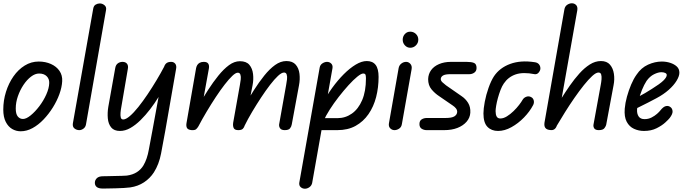

<svg xmlns="http://www.w3.org/2000/svg" viewBox="-25 -793 4205 1170"><path d="M101 7Q73 7 49 -7Q25 -21 10 -50.5Q-5 -80 -5 -125Q-5 -181 11.5 -233.5Q28 -286 57 -327.5Q86 -369 125.5 -393.5Q165 -418 211 -418Q252 -418 285.5 -403Q319 -388 337.5 -361Q356 -334 354 -298Q352 -261 337 -219.5Q322 -178 297 -138Q272 -98 240.5 -65Q209 -32 173.5 -12.5Q138 7 101 7ZM115 -68Q135 -68 162 -90Q189 -112 214.5 -145.5Q240 -179 257 -217Q274 -255 275 -287Q276 -312 259.5 -328.5Q243 -345 213 -345Q189 -345 164 -326Q139 -307 118 -275.5Q97 -244 84 -206.5Q71 -169 71 -132Q71 -98 83.5 -83Q96 -68 115 -68Z M458 0Q442 0 429 -10Q416 -20 419 -41L543 -740Q546 -758 558 -765Q570 -772 583 -772Q599 -772 612 -761Q625 -750 621 -731L499 -35Q496 -18 483.5 -9Q471 0 458 0Z M553 321Q553 305 565 293Q577 281 603 281Q612 281 631.5 280.5Q651 280 674.5 279.5Q698 279 718.5 278.5Q739 278 748 277Q784 272 809 256Q834 240 849 215Q872 176 882 118.5Q892 61 904 1L975 -386Q980 -401 990 -408.5Q1000 -416 1018 -416Q1034 -416 1043 -404.5Q1052 -393 1048 -373L982 5Q969 77 956.5 142.5Q944 208 913 257Q889 294 852.5 318Q816 342 769 349Q754 351 730 352.5Q706 354 679.5 354.5Q653 355 631.5 355.5Q610 356 602 356Q576 356 564.5 346.5Q553 337 553 321ZM706 5Q670 5 652.5 -16.5Q635 -38 632 -72Q629 -106 635 -142L677 -377Q680 -397 692.5 -406.5Q705 -416 722 -416Q740 -416 749 -404.5Q758 -393 754 -373L714 -139Q711 -124 709.5 -106.5Q708 -89 711 -77Q714 -65 726 -65Q742 -65 766 -85.5Q790 -106 818 -141Q846 -176 874.5 -218.5Q903 -261 929 -304.5Q955 -348 975 -386L984 -275Q965 -241 941.5 -202.5Q918 -164 890 -127.5Q862 -91 831.5 -61Q801 -31 769.5 -13Q738 5 706 5Z M1143 0Q1120 -2 1114 -14Q1108 -26 1112 -46L1170 -378Q1172 -388 1177 -396.5Q1182 -405 1192 -410.5Q1202 -416 1217 -416Q1237 -416 1244 -405Q1251 -394 1248 -376L1184 -23Q1178 -13 1170.5 -6Q1163 1 1143 0ZM1427 0Q1405 0 1399 -13Q1393 -26 1396 -46L1437 -276Q1440 -292 1442 -309Q1444 -326 1440 -338Q1436 -350 1424 -350Q1411 -350 1390.5 -330.5Q1370 -311 1344 -277.5Q1318 -244 1290 -201.5Q1262 -159 1234.5 -113Q1207 -67 1184 -23V-147Q1212 -197 1243 -245Q1274 -293 1306 -332.5Q1338 -372 1370.5 -396Q1403 -420 1437 -420Q1476 -420 1494.5 -398Q1513 -376 1517 -342Q1521 -308 1514 -273L1466 -28Q1463 -17 1455 -8.5Q1447 0 1427 0ZM1710 0Q1688 0 1680.5 -13Q1673 -26 1677 -41L1719 -277Q1722 -292 1724 -309.5Q1726 -327 1722 -339Q1718 -351 1706 -351Q1691 -351 1669 -330.5Q1647 -310 1620.5 -275.5Q1594 -241 1566 -198.5Q1538 -156 1511.5 -111.5Q1485 -67 1465 -26L1464 -147Q1492 -196 1522.5 -244Q1553 -292 1585.5 -332.5Q1618 -373 1651.5 -397Q1685 -421 1720 -421Q1758 -421 1777 -399Q1796 -377 1800 -343Q1804 -309 1797 -273L1753 -35Q1751 -22 1742.5 -11Q1734 0 1710 0Z M1833 357Q1818 357 1807 347Q1796 337 1799 319L1923 -381Q1926 -398 1940 -407Q1954 -416 1968 -416Q1983 -416 1993.5 -405.5Q2004 -395 2001 -377L1877 323Q1873 339 1860 348Q1847 357 1833 357ZM2282 -324Q2282 -260 2267 -201.5Q2252 -143 2220.5 -97.5Q2189 -52 2142 -26Q2095 0 2031 0H1910L1915 -73H2031Q2080 -73 2119.5 -101Q2159 -129 2182 -183Q2205 -237 2205 -315Q2205 -326 2203 -335.5Q2201 -345 2188 -345Q2176 -345 2152 -325.5Q2128 -306 2098.5 -273.5Q2069 -241 2039 -202.5Q2009 -164 1984.5 -125.5Q1960 -87 1946 -55H1896Q1912 -106 1938.5 -158Q1965 -210 1999 -257Q2033 -304 2070 -341Q2107 -378 2143 -399.5Q2179 -421 2210 -421Q2246 -421 2264 -397.5Q2282 -374 2282 -324Z M2379 0Q2364 0 2353 -11Q2342 -22 2345 -41L2404 -377Q2407 -395 2420.5 -405.5Q2434 -416 2450 -416Q2465 -416 2476 -403.5Q2487 -391 2483 -370L2424 -37Q2421 -18 2407 -9Q2393 0 2379 0ZM2475 -502Q2456 -502 2442.5 -516.5Q2429 -531 2429 -551Q2429 -571 2442 -585.5Q2455 -600 2475 -600Q2495 -600 2509.5 -586Q2524 -572 2524 -551Q2524 -531 2509.5 -516.5Q2495 -502 2475 -502Z M2682 0H2575Q2558 0 2544.5 -8.5Q2531 -17 2531 -37Q2531 -57 2544.5 -65.5Q2558 -74 2576 -74H2690Q2728 -74 2744 -84Q2760 -94 2761 -111Q2761 -123 2753.5 -132.5Q2746 -142 2734 -150L2651 -207Q2625 -224 2604.5 -248.5Q2584 -273 2584 -311Q2585 -342 2602 -365.5Q2619 -389 2650.5 -402.5Q2682 -416 2723 -416H2819Q2848 -416 2863.5 -409.5Q2879 -403 2879 -379Q2879 -360 2865.5 -350.5Q2852 -341 2836 -341H2721Q2687 -341 2674 -332.5Q2661 -324 2661 -311Q2661 -301 2671 -291.5Q2681 -282 2693 -273L2788 -207Q2812 -191 2827.5 -166Q2843 -141 2841 -106Q2839 -75 2818 -51Q2797 -27 2762.5 -13.5Q2728 0 2682 0Z M3010 5Q2970 5 2945.5 -20Q2921 -45 2921 -102Q2921 -130 2929 -172.5Q2937 -215 2952 -257.5Q2967 -300 2985 -328Q3020 -380 3084 -403.5Q3148 -427 3233 -414Q3250 -412 3259 -401.5Q3268 -391 3268 -376Q3268 -364 3258 -351.5Q3248 -339 3233 -341Q3162 -355 3117 -339.5Q3072 -324 3045 -284Q3034 -268 3025 -244.5Q3016 -221 3009 -195.5Q3002 -170 2998.5 -148.5Q2995 -127 2995 -116Q2995 -95 3001.5 -83Q3008 -71 3024 -71Q3043 -71 3064 -84Q3085 -97 3104.5 -116Q3124 -135 3138.5 -154Q3153 -173 3159 -184Q3167 -198 3182.5 -203.5Q3198 -209 3212 -201Q3224 -195 3227.5 -181Q3231 -167 3224 -153Q3203 -113 3168 -77Q3133 -41 3091.5 -18Q3050 5 3010 5Z M3325 -1Q3306 -3 3298 -14Q3290 -25 3293 -46L3414 -734Q3417 -754 3431 -763.5Q3445 -773 3460 -773Q3475 -773 3485.5 -762.5Q3496 -752 3493 -731L3368 -27Q3363 -12 3352.5 -5Q3342 2 3325 -1ZM3624 0Q3603 0 3596 -11Q3589 -22 3592 -36L3636 -277Q3639 -292 3640.5 -309.5Q3642 -327 3638.5 -339Q3635 -351 3622 -351Q3607 -351 3584 -330Q3561 -309 3533 -274Q3505 -239 3475.5 -196.5Q3446 -154 3418.5 -110Q3391 -66 3368 -27L3352 -126Q3372 -155 3396 -193.5Q3420 -232 3447.5 -271.5Q3475 -311 3505.5 -345Q3536 -379 3569 -400Q3602 -421 3637 -421Q3673 -421 3692 -399Q3711 -377 3716 -343Q3721 -309 3714 -274L3669 -33Q3668 -26 3659 -13Q3650 0 3624 0Z M3899 5Q3867 5 3838.5 -8Q3810 -21 3794 -51Q3778 -81 3782 -131Q3785 -166 3795.5 -204Q3806 -242 3821 -277.5Q3836 -313 3854 -338Q3882 -380 3924 -399Q3966 -418 4008 -418Q4035 -418 4059.5 -410Q4084 -402 4099.5 -387.5Q4115 -373 4115 -350Q4115 -329 4098 -301Q4081 -273 4050 -245.5Q4019 -218 3976 -195Q3954 -183 3924.5 -168Q3895 -153 3867.5 -139.5Q3840 -126 3822 -117L3835 -188Q3847 -194 3865.5 -203.5Q3884 -213 3905.5 -225.5Q3927 -238 3947 -251Q3997 -282 4017.5 -302Q4038 -322 4038 -336Q4038 -344 4028.5 -348.5Q4019 -353 4005 -353Q3986 -353 3960.5 -340.5Q3935 -328 3915 -300Q3900 -277 3887 -245Q3874 -213 3866 -181Q3858 -149 3857 -124Q3856 -99 3867 -83Q3878 -67 3903 -67Q3926 -67 3945.5 -77Q3965 -87 3979 -99.5Q3993 -112 3999 -120Q4017 -143 4033 -146.5Q4049 -150 4061 -140Q4072 -132 4073.5 -115.5Q4075 -99 4056 -74Q4050 -66 4029.5 -47Q4009 -28 3976 -11.5Q3943 5 3899 5Z"/></svg>

Font: Edu QLD Beginner Medium
Style: Regular
Weight: 500
Designer: Tina and Corey Anderson
Foundry: Google for Education
Version: Version 1.003